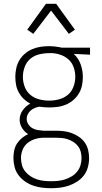

<svg xmlns="http://www.w3.org/2000/svg" viewBox="-20 -772 540 1015"><path d="M250 223Q226 223 202 220Q178 217 155 209Q132 201 112 187Q92 173 77.5 153.5Q63 134 57 110.5Q51 87 51 63Q51 43 55 23.5Q59 4 69.5 -12.5Q80 -29 95.5 -42Q111 -55 129 -63Q109 -75 96.5 -95.5Q84 -116 84 -139Q84 -152 88 -165Q92 -178 100 -189Q108 -200 118 -209Q128 -218 140 -224Q121 -234 105.5 -249Q90 -264 79.5 -283Q69 -302 65 -323Q61 -344 61 -366Q61 -389 66 -411.5Q71 -434 82.5 -453.5Q94 -473 111.5 -488Q129 -503 150 -512Q171 -521 194 -524.5Q217 -528 240 -528Q254 -528 268.5 -526.5Q283 -525 298 -522L306 -520H456V-483L370 -487Q395 -464 406.5 -431.5Q418 -399 418 -366Q418 -343 413.5 -320.5Q409 -298 397 -278Q385 -258 367.5 -243Q350 -228 329 -219Q308 -210 285 -207Q262 -204 240 -204Q227 -204 214 -205Q201 -206 188 -208Q175 -206 163.5 -201Q152 -196 142.5 -188Q133 -180 127 -168.5Q121 -157 121 -144Q121 -129 129.5 -115.5Q138 -102 151 -94.5Q164 -87 179 -84.5Q194 -82 209 -81H274Q295 -81 317 -78.5Q339 -76 359 -68.5Q379 -61 397.5 -48.5Q416 -36 428.5 -18Q441 0 446 21.5Q451 43 451 64Q451 88 444.5 112Q438 136 423.5 155Q409 174 388.5 187.5Q368 201 345 209Q322 217 298 220Q274 223 250 223ZM240 -240Q266 -240 292.5 -247Q319 -254 339 -271Q359 -288 368.5 -313.5Q378 -339 378 -366Q378 -390 370.5 -413.5Q363 -437 346 -454Q329 -471 306 -480Q283 -489 259 -491H240Q213 -491 186.5 -484.5Q160 -478 140 -461Q120 -444 110.5 -418Q101 -392 101 -366Q101 -339 110.5 -313.5Q120 -288 140 -271Q160 -254 186.5 -247Q213 -240 240 -240ZM250 186Q269 186 288 184Q307 182 325 176Q343 170 359.5 160Q376 150 388 135Q400 120 405.5 101.5Q411 83 411 64Q411 48 407 31.5Q403 15 393 1.5Q383 -12 369 -21Q355 -30 339 -35.5Q323 -41 306.5 -42.5Q290 -44 274 -44H212Q189 -44 167 -37.5Q145 -31 127 -17Q109 -3 100 18.5Q91 40 91 63Q91 82 96 100.5Q101 119 113 134Q125 149 141 159.5Q157 170 175 176Q193 182 212 184Q231 186 250 186ZM156 -593 124 -615 223 -752H277L310 -706L376 -615L344 -593L250 -716Z"/></svg>

Font: Iosevka SS18 Extralight
Style: Regular
Weight: 200
Monospace: yes
Designer: Belleve Invis
Foundry: Belleve Invis
Version: Version 25.1.1; ttfautohint (v1.8.4)